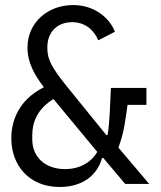

<svg xmlns="http://www.w3.org/2000/svg" viewBox="-20 -730 640 762"><path d="M217 12.1C307.2 12.1 366.1 -34.1 384.9 -103H389.9L476.9 0H572.1L449.9 -144.2C473 -206 476.9 -250 486.2 -313.9H561.1V-381H420.1C416.9 -317.1 415.8 -246.1 407 -193.9H402L239 -394.9C187.9 -459.2 168 -494 168 -535.9V-544C168 -600.9 206 -642 266 -642C317.8 -642 353 -611.2 370 -570L436.1 -604C416.9 -654.8 359 -709.9 269.9 -709.9C171.2 -709.9 89.1 -642 89.1 -540.8C89.1 -481.9 116.8 -432.2 154.1 -383.9C54 -333.1 24.9 -251.1 24.9 -181.1C24.9 -73.9 95.2 12.1 217 12.1ZM108 -176.8V-192.1C108 -248.9 131 -299 192.1 -337L366.1 -127.1C340.9 -84.2 295.1 -58.9 237.9 -58.9C160.9 -58.9 108 -105.1 108 -176.8Z"/></svg>

Font: Margiela Mono
Style: Regular
Weight: 400
Designer: Mike Abbink, Paul van der Laan, Pieter van Rosmalen
Foundry: Bold Monday
Version: Version 2.003 2021